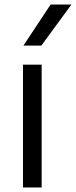

<svg xmlns="http://www.w3.org/2000/svg" viewBox="-20 -828 336 848"><path d="M81.5 0V-542.5H164V0ZM83.5 -626.5 203.5 -808H295.5L162.5 -626.5Z"/></svg>

Font: Encode Sans SmExp
Style: Regular
Weight: 400
Width: 6
Designer: Multiple Designers
Foundry: Impallari Type
Version: Version 3.002; ttfautohint (v1.8.3) -l 8 -r 50 -G 200 -x 14 